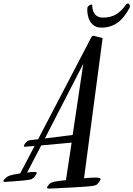

<svg xmlns="http://www.w3.org/2000/svg" viewBox="-200 -964 767 1104"><path d="M19 -163.1 325.2 -750Q326.7 -752.9 328.6 -754.6Q330.6 -756.3 333 -757.8Q335.9 -758.8 338.4 -758.3Q340.8 -757.8 344.2 -756.8L390.1 -745.1L283.2 61Q303.7 58.6 320.6 57.9Q337.4 57.1 347.2 57.1Q361.8 57.1 368.9 58.8Q376 60.5 377.7 63.5Q379.4 66.4 377.2 70.6Q375 74.7 371.1 80.1Q366.7 85 364.5 88.9Q362.3 92.8 358.4 95.9Q354.5 99.1 347.4 101.6Q340.3 104 326.2 106Q316.4 107.4 297.4 108.6Q278.3 109.9 254.6 111.6Q231 113.3 205.1 114.5Q179.2 115.7 156.5 116.9Q133.8 118.2 116.5 119.1Q99.1 120.1 92.8 120.1Q72.3 121.6 70.8 116Q69.3 110.4 82 96.2Q92.3 82.5 128.9 78.1Q134.3 77.1 147.5 75.4Q160.6 73.7 179.2 71.8L211.9 -144L37.1 -127.9L-43.9 27.8Q-13.7 23.9 0 24.7Q13.7 25.4 11.2 32.2Q7.8 39.6 1.2 49.3Q-5.4 59.1 -18.1 65.9Q-22.5 67.9 -34.2 69.8Q-45.9 71.8 -61.5 73.5Q-77.1 75.2 -94.5 76.4Q-111.8 77.6 -127.2 78.9Q-142.6 80.1 -154.3 80.8Q-166 81.5 -169.9 82Q-182.1 83 -179.7 75Q-177.2 66.9 -162.1 55.2Q-159.7 53.2 -156 50.8Q-152.3 48.3 -144 45.4Q-135.7 42.5 -121.6 39.6Q-107.4 36.6 -84 33.2L-1 -125L-57.1 -120.1Q-60.5 -120.1 -62 -123Q-64 -127 -61 -129.9L-57.1 -137.2Q-46.4 -154.3 -26.9 -158.2ZM217.8 -188 278.8 -597.2 58.1 -168ZM302.7 -919.9Q303.2 -922.9 305.7 -926Q308.1 -929.2 311.5 -931.9Q314.9 -934.6 318.8 -936.3Q322.8 -938 325.7 -938Q330.6 -938 330.6 -933.1Q330.6 -932.6 330.6 -927.2Q330.6 -921.9 332 -914.1Q333.5 -906.2 336.9 -897.2Q340.3 -888.2 346.9 -880.6Q353.5 -873 364.5 -867.9Q375.5 -862.8 391.6 -862.8Q437.5 -862.8 468.5 -882.1Q499.5 -901.4 521 -933.1Q527.8 -943.8 535.6 -943.8Q540.5 -943.8 543.7 -939Q546.9 -934.1 546.9 -927.7Q546.9 -925.3 546.4 -923.3Q545.9 -921.4 544.9 -918.9Q513.2 -858.9 473.6 -832Q434.1 -805.2 383.8 -805.2Q358.9 -805.2 343 -815.4Q327.1 -825.7 318.1 -841.1Q309.1 -856.4 305.4 -874.5Q301.8 -892.6 301.8 -908.2Q301.8 -911.1 302.2 -914.1Q302.7 -917 302.7 -919.9Z"/></svg>

Font: Mervale Script
Style: Regular
Weight: 400
Designer: Astigmatic (AOETI)
Foundry: Astigmatic (AOETI)
Version: Version 1.000